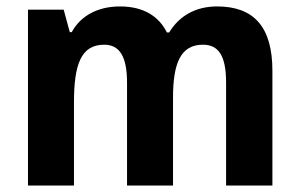

<svg xmlns="http://www.w3.org/2000/svg" viewBox="-20 -577 931 597"><path d="M655 -557C590 -557 538 -529 506 -476H499C474 -526 427 -557 353 -557C283 -557 230 -527 203 -477H197L178 -547H67V0H210V-258C210 -375 231 -438 304 -438C352 -438 375 -401 375 -320V0H518V-274C518 -381 542 -438 611 -438C660 -438 683 -403 683 -320V0H827V-357C827 -495 768 -557 655 -557Z"/></svg>

Font: Noto Sans Khmer SemiCondensed
Style: Bold
Weight: 700
Width: 4
Designer: Danh Hong and the Monotype Design Team
Foundry: Monotype Imaging Inc.
Version: Version 2.004